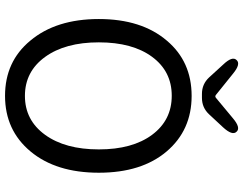

<svg xmlns="http://www.w3.org/2000/svg" viewBox="-124 -852 989 782"><g transform="rotate(90 371.0 -461.5)"><path d="M146 -90Q58 -195 58 -369Q58 -543 146 -646Q231 -747 371 -747Q511 -747 597.5 -645Q684 -543 684 -369Q684 -195 597.5 -91Q511 13 371 13Q231 13 146 -90ZM212.5 -150Q272 -68 371 -68Q470 -68 529.5 -150Q589 -232 589 -369Q589 -506 529.5 -586Q470 -666 370.5 -666Q271 -666 212 -586Q153 -506 153 -369Q153 -232 212.5 -150ZM363 -789Q323 -789 296 -818L243 -876Q208 -913 225 -930Q241 -948 280 -916L367 -846Q373 -841 379 -846L462 -915Q501 -948 517 -930Q534 -913 499 -875L446 -818Q419 -789 379 -789Z"/></g></svg>

Font: Resource Han Rounded KR
Style: Regular
Weight: 400
Designer: Cyano Hao (round all glyphs); Ryoko NISHIZUKA 西塚涼子 (kana, bopomofo & ideographs); Paul D. Hunt (Latin, Greek & Cyrillic)
Foundry: Cyano Hao
Version: 0.990